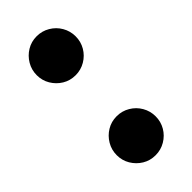

<svg xmlns="http://www.w3.org/2000/svg" viewBox="-185 -579 628 628"><g transform="rotate(-45 129.0 -265.0)"><path d="M130 -360Q105 -360 84.8 -372.2Q64.5 -384.5 52.2 -405Q40 -425.5 40 -450Q40 -474.5 52.2 -495.2Q64.5 -516 84.8 -528.2Q105 -540.5 130 -540.5Q154.5 -540.5 175.2 -528.2Q196 -516 208 -495.2Q220 -474.5 220 -450Q220 -425.5 208 -405Q196 -384.5 175.2 -372.2Q154.5 -360 130 -360ZM130 10Q105 10 84.8 -2.2Q64.5 -14.5 52.2 -35Q40 -55.5 40 -80Q40 -104.5 52.2 -125.2Q64.5 -146 84.8 -158.2Q105 -170.5 130 -170.5Q154.5 -170.5 175.2 -158.2Q196 -146 208 -125.2Q220 -104.5 220 -80Q220 -55.5 208 -35Q196 -14.5 175.2 -2.2Q154.5 10 130 10Z"/></g></svg>

Font: Bodoni Moda 9pt
Style: Bold
Weight: 700
Designer: Owen Earl
Foundry: indestructible type
Version: Version 2.005